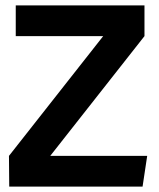

<svg xmlns="http://www.w3.org/2000/svg" viewBox="-20 -687 587 707"><path d="M360 -554H38V-667H512V-554L165 -113H522L505 0H14L13 -113Z"/></svg>

Font: Epunda Sans
Style: Bold
Weight: 700
Designer: Simon Atzbach
Foundry: typofactur
Version: Version 2.204; ttfautohint (v1.8.4.7-5d5b)